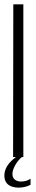

<svg xmlns="http://www.w3.org/2000/svg" viewBox="-21 -720 167 880"><path d="M86 0H79Q61 15 48 38.5Q35 62 36 80Q37 96 48 104Q59 112 75 112Q101 112 119 99V127Q94 140 63 140Q2 138 -1 89Q-3 40 52 0H39L40 -700H86Z"/></svg>

Font: Bebas Neue Book
Style: Regular
Weight: 400
Designer: Ryoichi Tsunekawa
Foundry: Ryoichi Tsunekawa
Version: Version 001.003